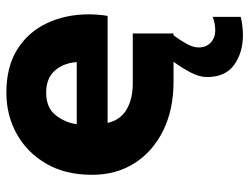

<svg xmlns="http://www.w3.org/2000/svg" viewBox="-110 -455 783 603"><g transform="rotate(-90 281.5 -153.5)"><path d="M326 0Q239 0 173 -32.5Q107 -65 70.5 -122.5Q34 -180 34 -256Q34 -340 69 -400Q104 -460 162.5 -492.5Q221 -525 292 -525Q373 -525 427.5 -491Q482 -457 510 -398Q538 -339 538 -265Q538 -251 536.5 -234Q535 -217 533 -207H197Q206 -167 239 -147.5Q272 -128 321 -128H478V0H472Q458 19 446 40Q434 61 434 79Q434 102 449 116.5Q464 131 488 131Q509 131 530 123V211Q519 214 502.5 216Q486 218 473 218Q418 218 379.5 190.5Q341 163 341 105Q341 81 355.5 53.5Q370 26 389 0ZM193 -304H388Q385 -346 361 -373Q337 -400 292 -400Q245 -400 221.5 -370.5Q198 -341 193 -304Z"/></g></svg>

Font: MuseoModerno
Style: Bold
Weight: 700
Designer: Pablo Cosgaya, Héctor Gatti, Marcela Romero, and the Authors of The MuseoModerno Project.
Foundry: Omnibus-Type Team
Version: Version 1.001